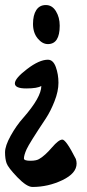

<svg xmlns="http://www.w3.org/2000/svg" viewBox="-20 -502 347 762"><path d="M144 -161Q129 -151 84 -151Q39 -151 39 -171Q39 -191 87.5 -228Q136 -265 170 -265Q191 -265 201.5 -236Q212 -207 212 -173.5Q212 -140 196.5 -100.5Q181 -61 162 -32Q96 67 85.5 90.5Q75 114 75 127Q75 136 100.5 136Q126 136 137 128Q159 115 186 83.5Q213 52 227.5 52Q242 52 281 129Q284 138 284 147Q284 186 227.5 213Q171 240 109 240Q86 240 49 201.5Q12 163 6 145.5Q0 128 0 102.5Q0 77 22.5 36.5Q45 -4 72 -34Q144 -116 144 -161ZM217 -400Q217 -327 170 -327Q148 -327 129.5 -349.5Q111 -372 111 -407Q111 -442 124 -462Q137 -482 162 -482Q187 -482 202 -457.5Q217 -433 217 -400Z"/></svg>

Font: Devonshire
Style: Regular
Weight: 400
Designer: Astigmatic (AOETI)
Foundry: Astigmatic (AOETI)
Version: Version 1.001